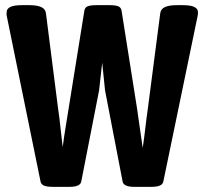

<svg xmlns="http://www.w3.org/2000/svg" viewBox="-20 -722 792 744"><path d="M184 2Q161 2 150 -3Q139 -8 137 -19L6 -661Q5 -666 5.5 -669.5Q6 -673 6 -676Q6 -688 20 -695Q34 -702 65 -702H94Q124 -702 140 -694.5Q156 -687 158 -671L205 -302Q210 -269 214 -230.5Q218 -192 223 -152Q228 -192 234.5 -230.5Q241 -269 246 -302L307 -681Q309 -693 319.5 -697.5Q330 -702 354 -702H404Q428 -702 438.5 -697.5Q449 -693 451 -681L511 -302Q516 -268 521.5 -228.5Q527 -189 533 -149Q539 -189 543.5 -228.5Q548 -268 553 -302L601 -671Q603 -687 619 -694.5Q635 -702 665 -702H688Q719 -702 733 -695Q747 -688 747 -676Q747 -673 747 -669.5Q747 -666 746 -661L613 -19Q611 -8 599.5 -3Q588 2 566 2H500Q480 2 468.5 -3Q457 -8 455 -19L387 -372L376 -479L364 -372L295 -19Q293 -8 281.5 -3Q270 2 250 2Z"/></svg>

Font: Asap Condensed VF Beta
Style: Regular
Weight: 400
Designer: Pablo Cosgaya
Foundry: Omnibus-Type
Version: Version 1.008